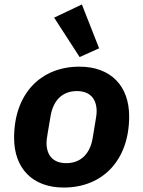

<svg xmlns="http://www.w3.org/2000/svg" viewBox="-20 -826 640 858"><path d="M264.9 12.1C437.9 12.1 557.2 -109 557.2 -306.1C557.2 -442.1 475.1 -528.1 334.9 -528.1C161.9 -528.1 43 -407 43 -209.9C43 -73.9 125 12.1 264.9 12.1ZM187.9 -187.9C187.9 -199.9 191.1 -217 192.8 -229L206 -307.2C218 -378.9 259.9 -419 323.9 -419C377.8 -419 411.9 -388.8 411.9 -328.1C411.9 -316.1 409.1 -299 407 -286.9L394.2 -209.2C382.1 -137.1 339.8 -96.9 275.9 -96.9C221.9 -96.9 187.9 -127.1 187.9 -187.9ZM221.9 -747.2 335.9 -571 422.9 -610.1 345.9 -806.1Z"/></svg>

Font: Margiela Mono Italic Bold It
Style: Regular
Weight: 700
Designer: Mike Abbink, Paul van der Laan, Pieter van Rosmalen
Foundry: Bold Monday
Version: Version 2.003 2021